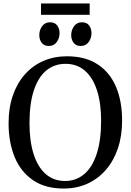

<svg xmlns="http://www.w3.org/2000/svg" viewBox="-20 -1076 754 1107"><path d="M350.5 11Q243.5 12 172 -36Q100.5 -84 65 -169.2Q29.5 -254.5 29.5 -365.5Q29.5 -454.5 54.2 -526Q79 -597.5 124.2 -648Q169.5 -698.5 231 -725Q292.5 -751.5 366 -751.5Q471.5 -751.5 542.2 -705.5Q613 -659.5 648.5 -576.2Q684 -493 684 -381Q684 -292 659.5 -220Q635 -148 590.2 -96.5Q545.5 -45 484.5 -17.2Q423.5 10.5 350.5 11ZM355 -32.5Q418 -32.5 464.8 -71.5Q511.5 -110.5 537.2 -188Q563 -265.5 563 -380.5Q563 -480.5 539.5 -554Q516 -627.5 470.2 -667.8Q424.5 -708 357.5 -708Q294.5 -708 248 -670.5Q201.5 -633 175.8 -556.8Q150 -480.5 150 -365.5Q150 -263.5 173.5 -188.8Q197 -114 242.8 -73.2Q288.5 -32.5 355 -32.5ZM261 -811Q234.5 -811 220.5 -829.2Q206.5 -847.5 206.5 -874Q206.5 -902.5 223 -925Q239.5 -947.5 268.5 -947.5H269.5Q296 -947.5 309.8 -929.2Q323.5 -911 323.5 -884.5Q323.5 -856 307.2 -833.5Q291 -811 262 -811ZM445 -811Q418.5 -811 404.5 -829.2Q390.5 -847.5 390.5 -874Q390.5 -902.5 407 -925Q423.5 -947.5 452.5 -947.5H453.5Q480 -947.5 493.8 -929.2Q507.5 -911 507.5 -884.5Q507.5 -856 491.2 -833.5Q475 -811 446 -811ZM497 -1056V-990.5H216.5V-1056Z"/></svg>

Font: Merriweather 60pt
Style: Regular
Weight: 400
Version: Version 2.100